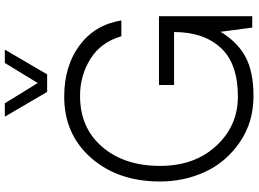

<svg xmlns="http://www.w3.org/2000/svg" viewBox="-154 -886 1045 776"><g transform="rotate(-90 368.0 -497.5)"><path d="M385 -829 285 -1000H339L421 -867L502 -1000H556L456 -829ZM691 -377V-319V0H645L628 -128Q587 -60 527 -27.5Q467 5 368 5Q262 5 181.5 -50.5Q101 -106 62 -190.5Q23 -275 23 -373Q23 -543 118.5 -651.5Q214 -760 366 -760Q489 -760 572.5 -698.5Q656 -637 674 -529H610Q586 -612 518.5 -654Q451 -696 369 -696Q240 -696 163 -606.5Q86 -517 86 -373Q86 -233 167 -145.5Q248 -58 366 -58Q500 -58 563.5 -127.5Q627 -197 627 -316H413V-377Z"/></g></svg>

Font: Oakes Grotesk Light
Style: Regular
Weight: 300
Designer: Samuel Oakes
Foundry: Samuel Oakes
Version: Version 1.000;PS 001.000;hotconv 1.0.88;makeotf.lib2.5.64775